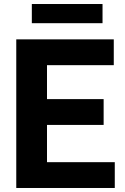

<svg xmlns="http://www.w3.org/2000/svg" viewBox="-20 -936 622 956"><path d="M61 0V-740H546.5V-611.5H214V-442.5H496V-314H214V-128.5H551.5V0ZM138.5 -820.5V-916H490.5V-820.5Z"/></svg>

Font: Encode Sans SmCnd
Style: Bold
Weight: 700
Width: 4
Designer: Multiple Designers
Foundry: Impallari Type
Version: Version 3.002; ttfautohint (v1.8.3) -l 8 -r 50 -G 200 -x 14 